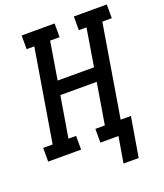

<svg xmlns="http://www.w3.org/2000/svg" viewBox="-169 -841 946 1106"><g transform="rotate(-20 304.5 -288.0)"><path d="M488 159H395L422 0H311V-84H369L411 -336H188L146 -84H193V0H-9V-84H49L143 -651H96V-735H298V-651H240L202 -420H425L463 -651H416V-735H618V-651H560L466 -84H529Z"/></g></svg>

Font: Iosevka Slab MdExObl
Style: Regular
Weight: 500
Width: 7
Italic angle: -9°
Monospace: yes
Designer: Belleve Invis
Foundry: Belleve Invis
Version: Version 11.1.1; ttfautohint (v1.8.3)